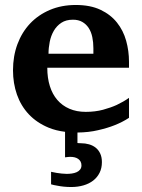

<svg xmlns="http://www.w3.org/2000/svg" viewBox="-20 -520 569 771"><path d="M389.2 130.9Q389.2 155.3 379.9 173.8Q370.6 192.4 354.2 205.1Q337.9 217.8 315.2 224.4Q292.5 231 266.1 231Q250.5 231 235.8 229.5Q221.2 228 210 225.6Q196.8 223.6 185.1 220.2V169.9Q196.3 172.4 207.5 174.3Q217.3 175.8 228 177Q238.8 178.2 248 178.2Q257.8 178.2 268.3 176.8Q278.8 175.3 287.4 171.6Q295.9 168 301.5 161.1Q307.1 154.3 307.1 144Q307.1 135.3 303.5 128.7Q299.8 122.1 293.7 117.9Q287.6 113.8 279.8 111.8Q272 109.9 263.2 109.9Q260.3 109.9 256.6 110.1Q252.9 110.4 249.5 110.8Q245.6 111.3 241.2 111.8V9.3Q205.1 4.9 175.3 -7.3Q127.9 -26.9 95.9 -60.8Q64 -94.7 48.1 -140.1Q32.2 -185.5 32.2 -237.8Q32.2 -294.4 50 -342.5Q67.9 -390.6 100.8 -425.5Q133.8 -460.4 180.4 -480.2Q227.1 -500 284.2 -500Q342.8 -500 383.5 -480.7Q424.3 -461.4 449.7 -429.4Q475.1 -397.5 486.6 -356.4Q498 -315.4 498 -272V-248H169.9Q169.9 -207 180.2 -174.3Q190.4 -141.6 210.2 -118.7Q230 -95.7 258.8 -83.3Q287.6 -70.8 324.2 -70.8Q362.3 -70.8 393.8 -79.3Q425.3 -87.9 448.7 -98.6Q475.6 -111.3 498 -127V-46.9Q472.2 -29.8 439.9 -17.1Q412.1 -5.9 373.5 2.9Q336.4 11.7 291 12.2V54.2Q292.5 54.7 294.4 54.7Q296.9 55.2 305.2 55.2Q322.3 55.2 337.6 59.6Q353 64 364.5 73.2Q376 82.5 382.6 96.9Q389.2 111.3 389.2 130.9ZM355 -326.2Q355 -350.1 350.6 -371.1Q346.2 -392.1 336.2 -407.5Q326.2 -422.9 310.5 -431.9Q294.9 -440.9 272.9 -440.9Q245.1 -440.9 226.3 -428.5Q207.5 -416 196 -396.2Q184.6 -376.5 179.7 -352.1Q174.8 -327.6 174.8 -304.2H355Z"/></svg>

Font: Charis SIL Am
Style: Bold
Weight: 700
Foundry: SIL International
Version: Version 5.000